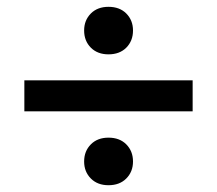

<svg xmlns="http://www.w3.org/2000/svg" viewBox="-20 -607 640 566"><path d="M228 -517.1Q228 -547.4 248 -567.4Q267.6 -586.9 299.8 -586.9Q332.5 -586.9 352.1 -567.4Q372.1 -547.4 372.1 -517.1Q372.1 -486.3 352.1 -466.3Q332.5 -446.8 299.8 -446.8Q267.6 -446.8 248 -466.3Q228 -486.3 228 -517.1ZM51.8 -370.1H547.9V-278.8H51.8ZM228 -130.9Q228 -161.6 248 -181.6Q267.6 -201.2 299.8 -201.2Q332.5 -201.2 352.1 -181.6Q372.1 -161.6 372.1 -130.9Q372.1 -100.6 352.1 -80.6Q332.5 -61 299.8 -61Q267.6 -61 248 -80.6Q228 -100.6 228 -130.9Z"/></svg>

Font: Post Grotesk Medium
Style: Medium
Weight: 500
Version: Version 1.0